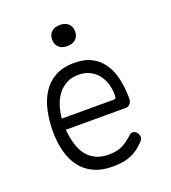

<svg xmlns="http://www.w3.org/2000/svg" viewBox="-141 -874 882 989"><g transform="rotate(-20 300.0 -379.5)"><path d="M462 -121Q476 -121 485.5 -109Q495 -97 495 -84Q495 -78 492 -72Q489 -66 482 -59Q464 -41 446.5 -28Q429 -15 408.5 -6.5Q388 2 363.5 6Q339 10 307 10Q248 10 205 -10Q162 -30 134 -66.5Q106 -103 92.5 -154Q79 -205 79 -266Q79 -324 90.5 -377Q102 -430 128 -471Q154 -512 196.5 -536Q239 -560 302 -560Q361 -560 400 -538.5Q439 -517 463 -479.5Q487 -442 497 -392.5Q507 -343 507 -288Q507 -274 497.5 -262.5Q488 -251 473 -251H145Q149 -204 161 -166.5Q173 -129 193.5 -104.5Q214 -80 243 -67.5Q272 -55 309 -55Q354 -55 383 -69Q412 -83 438 -107Q444 -113 449 -117Q454 -121 462 -121ZM145 -312H432Q437 -312 440 -316.5Q443 -321 443 -338Q443 -364 435 -392Q427 -420 410 -443Q393 -466 366 -480.5Q339 -495 302 -495Q263 -495 235 -479.5Q207 -464 188 -439Q169 -414 158.5 -380.5Q148 -347 145 -312ZM300 -653Q271 -653 254 -668.5Q237 -684 237 -711Q237 -738 254 -753.5Q271 -769 300 -769Q329 -769 346 -753.5Q363 -738 363 -711Q363 -684 346 -668.5Q329 -653 300 -653Z"/></g></svg>

Font: Maple Mono ExtraLight
Style: Regular
Weight: 275
Monospace: yes
Designer: subframe7536
Version: Version 7.000